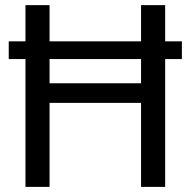

<svg xmlns="http://www.w3.org/2000/svg" viewBox="-20 -731 740 751"><path d="M626 -569.3H691.4V-500H626V0H531.7V-328.6H173.8V0H79.6V-500H14.2V-569.3H79.6V-710.9H173.8V-569.3H531.7V-710.9H626ZM173.8 -405.3H531.7V-500H173.8Z"/></svg>

Font: Roboto
Style: Regular
Weight: 400
Designer: Google
Version: Version 2.134; 2016; ttfautohint (v1.6)